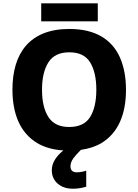

<svg xmlns="http://www.w3.org/2000/svg" viewBox="-20 -900 836 1160"><path d="M229 -879.9V-771H570.8V-879.9ZM741.2 -357.9C741.2 -432.1 729 -496.6 705.1 -551.8C656.7 -661.1 557.6 -725.1 398.9 -725.1C160.6 -725.1 55.2 -580.1 55.2 -358.9C55.2 -210.9 102.5 -97.2 204.1 -36.1C246.6 -10.3 299.8 4.9 362.8 8.8C316.4 46.4 293 86.4 293 127.9C293 161.6 304.7 188.5 328.6 209.5C352.1 230 382.8 240.2 420.9 240.2C454.1 240.2 479.5 234.4 501 228V130.9C487.3 136.2 463.9 141.1 443.8 141.1C420.9 141.1 405.8 130.4 405.8 105C405.8 88.4 411.6 72.3 423.3 56.2C434.1 41.5 449.2 24.4 468.8 5.4C517.1 -1.5 558.6 -15.1 593.3 -36.1C694.3 -97.2 741.2 -210 741.2 -357.9ZM233.9 -357.9C233.9 -427.7 246.6 -482.9 272.5 -523.4C298.3 -564 340.3 -584 398.9 -584C457.5 -584 499.5 -564 524.4 -523.4C549.3 -482.9 562 -427.7 562 -357.9C562 -288.1 549.3 -232.9 524.4 -192.9C499.5 -152.8 457 -132.8 397.9 -132.8C339.8 -132.8 298.3 -152.8 272.5 -192.9C246.6 -232.9 233.9 -288.1 233.9 -357.9Z"/></svg>

Font: Noto Reveo Sans
Style: Regular
Weight: 800
Designer: Monotype Design Team
Foundry: Monotype Imaging Inc.
Version: Version 2.007